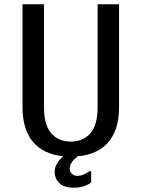

<svg xmlns="http://www.w3.org/2000/svg" viewBox="-20 -720 660 895"><path d="M85 0ZM310 -60Q367 -60 401 -98.5Q435 -137 435 -220V-700H535V-220Q535 -107 477 -48.5Q419 10 310 10Q201 10 143 -48.5Q85 -107 85 -220V-700H185V-220Q185 -137 219 -98.5Q253 -60 310 -60ZM340 100Q351 100 361.5 96.5Q372 93 379.5 89Q387 85 391.5 81.5Q396 78 396 78H405V130Q396 138 384 143Q373 148 358.5 151.5Q344 155 325 155Q280 155 257.5 134.5Q235 114 235 80Q235 63 242.5 48.5Q250 34 260 23Q271 11 285 0H355Q341 8 330 19Q320 28 312.5 40Q305 52 305 65Q305 80 315 90Q325 100 340 100Z"/></svg>

Font: Scada
Style: Regular
Weight: 400
Designer: Jovanny Lemonad
Foundry: Jovanny Lemonad
Version: Version 3.005; ttfautohint (v0.91) -l 8 -r 50 -G 200 -x 0 -w